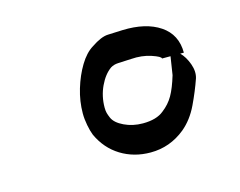

<svg xmlns="http://www.w3.org/2000/svg" viewBox="-55 -811 574 459"><g transform="rotate(-15 231.5 -582.0)"><path d="M354 -463Q316 -432 268 -432Q227 -432 194.5 -452Q162 -472 145 -509Q141 -519 138 -534.5Q135 -550 135 -564Q135 -594 144 -624Q153 -654 167.5 -678Q182 -702 200 -713Q225 -730 242 -730.5Q259 -731 278 -732Q336 -734 371 -710.5Q406 -687 406 -642H397Q409 -630 416 -610.5Q423 -591 418 -575Q408 -546 393 -514.5Q378 -483 354 -463ZM195 -538Q201 -524 222 -514Q243 -504 268 -504Q302 -504 320 -519Q337 -532 347 -549.5Q357 -567 366 -597L373 -642H352Q352 -647 329.5 -654.5Q307 -662 280 -660Q259 -659 248 -658.5Q237 -658 229 -653Q212 -641 200.5 -616.5Q189 -592 189 -564Q189 -556 190.5 -550.5Q192 -545 195 -538Z"/></g></svg>

Font: Syne
Style: Italic
Weight: 400
Italic angle: -9°
Designer: Lucas Descroix
Foundry: Bonjour Monde
Version: Version 2.000; ttfautohint (v1.8.3)